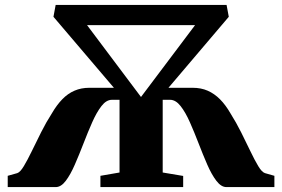

<svg xmlns="http://www.w3.org/2000/svg" viewBox="-20 -763 1150 783"><path d="M11.5 0V-46L50.5 -57Q62.5 -61 77.2 -85.5Q92 -110 109.8 -146.8Q127.5 -183.5 148 -224.2Q168.5 -265 192 -301.5Q211.5 -335 234 -358.2Q256.5 -381.5 283.8 -393.2Q311 -405 344.5 -405H444.5L198 -694.5L207 -743H904L913 -694.5L667 -405H765.5Q800 -405 827.2 -393Q854.5 -381 877.5 -357.8Q900.5 -334.5 920 -300.5Q943 -264 963.5 -223.2Q984 -182.5 1001.2 -146.2Q1018.5 -110 1033.2 -85.5Q1048 -61 1060.5 -57L1099 -46V0H903.5Q882 0 862.5 -25.5Q843 -51 825.2 -91.8Q807.5 -132.5 790 -178Q772.5 -223.5 754.5 -264.2Q736.5 -305 716.5 -330.5Q696.5 -356 673.5 -356H643.5V-59.5L727 -45.5V0H389.5V-46L467.5 -59.5V-356H436.5Q413.5 -356 393.8 -330.5Q374 -305 356 -264.2Q338 -223.5 320.5 -178Q303 -132.5 285.2 -91.8Q267.5 -51 248.2 -25.5Q229 0 207 0ZM335 -660.5 555 -367.5 775.5 -660.5Z"/></svg>

Font: Merriweather 72pt Black
Style: Regular
Weight: 900
Version: Version 2.100